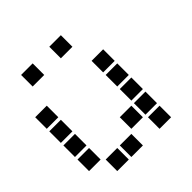

<svg xmlns="http://www.w3.org/2000/svg" viewBox="-182 -832 963 963"><g transform="rotate(-45 300.0 -350.0)"><path d="M110 -691Q109 -691 109 -691Q109 -691 109 -690V-610Q109 -609 109 -609Q109 -609 110 -609H190Q191 -609 191 -609Q191 -609 191 -610V-690Q191 -691 191 -691Q191 -691 190 -691ZM310 -691Q309 -691 309 -691Q309 -691 309 -690V-610Q309 -609 309 -609Q309 -609 310 -609H390Q391 -609 391 -609Q391 -609 391 -610V-690Q391 -691 391 -691Q391 -691 390 -691ZM10 -491Q9 -491 9 -491Q9 -491 9 -490V-410Q9 -409 9 -409Q9 -409 10 -409H90Q91 -409 91 -409Q91 -409 91 -410V-490Q91 -491 91 -491Q91 -491 90 -491ZM410 -491Q409 -491 409 -491Q409 -491 409 -490V-410Q409 -409 409 -409Q409 -409 410 -409H490Q491 -409 491 -409Q491 -409 491 -410V-490Q491 -491 491 -491Q491 -491 490 -491ZM10 -391Q9 -391 9 -391Q9 -391 9 -390V-310Q9 -309 9 -309Q9 -309 10 -309H90Q91 -309 91 -309Q91 -309 91 -310V-390Q91 -391 91 -391Q91 -391 90 -391ZM410 -391Q409 -391 409 -391Q409 -391 409 -390V-310Q409 -309 409 -309Q409 -309 410 -309H490Q491 -309 491 -309Q491 -309 491 -310V-390Q491 -391 491 -391Q491 -391 490 -391ZM10 -291Q9 -291 9 -291Q9 -291 9 -290V-210Q9 -209 9 -209Q9 -209 10 -209H90Q91 -209 91 -209Q91 -209 91 -210V-290Q91 -291 91 -291Q91 -291 90 -291ZM410 -291Q409 -291 409 -291Q409 -291 409 -290V-210Q409 -209 409 -209Q409 -209 410 -209H490Q491 -209 491 -209Q491 -209 491 -210V-290Q491 -291 491 -291Q491 -291 490 -291ZM10 -191Q9 -191 9 -191Q9 -191 9 -190V-110Q9 -109 9 -109Q9 -109 10 -109H90Q91 -109 91 -109Q91 -109 91 -110V-190Q91 -191 91 -191Q91 -191 90 -191ZM310 -191Q309 -191 309 -191Q309 -191 309 -190V-110Q309 -109 309 -109Q309 -109 310 -109H390Q391 -109 391 -109Q391 -109 391 -110V-190Q391 -191 391 -191Q391 -191 390 -191ZM410 -191Q409 -191 409 -191Q409 -191 409 -190V-110Q409 -109 409 -109Q409 -109 410 -109H490Q491 -109 491 -109Q491 -109 491 -110V-190Q491 -191 491 -191Q491 -191 490 -191ZM110 -91Q109 -91 109 -91Q109 -91 109 -90V-10Q109 -9 109 -9Q109 -9 110 -9H190Q191 -9 191 -9Q191 -9 191 -10V-90Q191 -91 191 -91Q191 -91 190 -91ZM210 -91Q209 -91 209 -91Q209 -91 209 -90V-10Q209 -9 209 -9Q209 -9 210 -9H290Q291 -9 291 -9Q291 -9 291 -10V-90Q291 -91 291 -91Q291 -91 290 -91ZM410 -91Q409 -91 409 -91Q409 -91 409 -90V-10Q409 -9 409 -9Q409 -9 410 -9H490Q491 -9 491 -9Q491 -9 491 -10V-90Q491 -91 491 -91Q491 -91 490 -91Z"/></g></svg>

Font: Doto ExtraBold
Style: Regular
Weight: 800
Monospace: yes
Version: Version 1.000